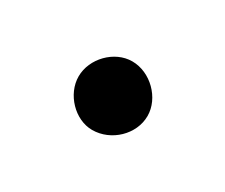

<svg xmlns="http://www.w3.org/2000/svg" viewBox="-40 -193 328 280"><g transform="rotate(30 124.5 -53.0)"><path d="M124 -111C94 -111 67 -83 67 -53C67 -23 94 5 123 5C155 5 183 -22 183 -53C183 -83 155 -111 124 -111Z"/></g></svg>

Font: Asana Math
Style: Regular
Weight: 400
Version: Version 000.958